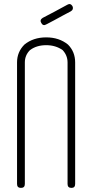

<svg xmlns="http://www.w3.org/2000/svg" viewBox="-20 -915 448 935"><path d="M325 -860 242 -816 289 -840 205 -796Q190 -787 181 -803Q172 -818 188 -828L272 -872L225 -847L308 -892Q323 -901 333 -885Q340 -869 325 -860ZM311 -698Q346 -663 346 -611V-19Q346 0 328 0Q309 0 309 -19V-611Q309 -645 285 -671Q251 -695 205 -695Q158 -695 126 -671Q101 -646 101 -611V-19Q101 0 82 0Q63 0 63 -19V-611Q63 -662 99 -698Q142 -733 205 -733Q268 -733 311 -698Z"/></svg>

Font: Aaram
Style: Regular
Weight: 400
Designer: Tharique Azeez
Foundry: Tharique Azeez
Version: Version 1.7